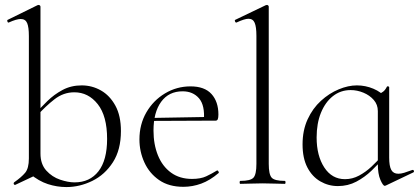

<svg xmlns="http://www.w3.org/2000/svg" viewBox="-20 -745 1699 778"><path d="M249 13Q211 13 174 1Q137 -11 101 -41L144 -123Q144 -80 167.5 -54Q191 -28 223.5 -17Q256 -6 282 -6Q344 -6 379 -51Q414 -96 414 -182Q414 -275 376 -323Q338 -371 281 -371Q237 -371 200.5 -342.5Q164 -314 132 -278L124 -285Q145 -309 172 -335.5Q199 -362 233.5 -380.5Q268 -399 311 -399Q353 -399 389 -378.5Q425 -358 447.5 -317Q470 -276 470 -214Q470 -138 437.5 -87.5Q405 -37 354 -12Q303 13 249 13ZM42 4Q38 5 36 1Q34 -3 37 -6Q67 -27 82 -45Q97 -63 97 -103V-599Q97 -635 90 -651.5Q83 -668 64 -668Q47 -668 16 -654Q12 -652 10 -658Q8 -664 12 -665L132 -724Q135 -725 137 -725Q139 -725 141.5 -723Q144 -721 144 -718V-44Z M723 12Q664 12 624.5 -15.5Q585 -43 565 -87Q545 -131 545 -180Q545 -241 573 -289.5Q601 -338 648.5 -366.5Q696 -395 752 -395Q809 -395 837 -364Q865 -333 865 -281Q865 -268 862.5 -262Q860 -256 853 -256H806Q811 -318 786.5 -346.5Q762 -375 720 -375Q664 -375 633 -332.5Q602 -290 602 -216Q602 -160 620 -115.5Q638 -71 673 -45.5Q708 -20 758 -20Q793 -20 815.5 -30.5Q838 -41 859 -54Q861 -56 864.5 -51.5Q868 -47 866 -44Q831 -14 795.5 -1Q760 12 723 12ZM589 -255 588 -267 816 -271V-256Z M954 0Q951 0 951 -6Q951 -12 954 -12Q995 -12 1007 -25Q1019 -38 1019 -81V-600Q1019 -636 1012 -652.5Q1005 -669 987 -669Q971 -669 939 -654Q935 -652 932.5 -658Q930 -664 934 -665L1057 -724Q1059 -725 1062 -725Q1064 -725 1066.5 -723Q1069 -721 1069 -718V-81Q1069 -39 1080.5 -25.5Q1092 -12 1134 -12Q1137 -12 1137 -6Q1137 0 1134 0Q1117 0 1093.5 -1Q1070 -2 1044 -2Q1019 -2 995 -1Q971 0 954 0Z M1349 9Q1311 9 1278 -10Q1245 -29 1225.5 -66.5Q1206 -104 1206 -160Q1206 -217 1226.5 -261.5Q1247 -306 1280.5 -336.5Q1314 -367 1352.5 -383Q1391 -399 1426 -399Q1461 -399 1493 -385.5Q1525 -372 1543 -349L1511 -295Q1511 -321 1494.5 -340Q1478 -359 1452.5 -369.5Q1427 -380 1401 -380Q1360 -380 1329 -355.5Q1298 -331 1280.5 -288Q1263 -245 1263 -188Q1263 -114 1294 -66.5Q1325 -19 1378 -19Q1408 -19 1435 -33.5Q1462 -48 1485 -69.5Q1508 -91 1527 -113L1535 -106Q1513 -80 1485.5 -53.5Q1458 -27 1424 -9Q1390 9 1349 9ZM1539 8Q1532 8 1521.5 -16Q1511 -40 1511 -80V-361Q1525 -368 1533 -374Q1541 -380 1548 -394Q1549 -396 1553 -395Q1557 -394 1557 -392V-106Q1557 -72 1565.5 -56.5Q1574 -41 1594 -41Q1605 -41 1618 -45Q1631 -49 1650 -56Q1655 -58 1657 -53Q1659 -48 1654 -46L1543 7Q1541 8 1539 8Z"/></svg>

Font: Cormorant Infant Light
Style: Regular
Weight: 300
Designer: Christian Thalmann (Catharsis Fonts)
Foundry: Catharsis Fonts
Version: Version 4.001